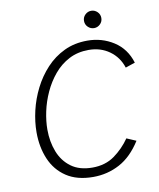

<svg xmlns="http://www.w3.org/2000/svg" viewBox="-91 -899 814 982"><g transform="rotate(-10 316.0 -407.5)"><path d="M314 12Q230 12 175 -24.5Q120 -61 93.5 -123.5Q67 -186 67 -263Q67 -317 80.5 -375Q94 -433 121.5 -487.5Q149 -542 189.5 -585.5Q230 -629 283.5 -654.5Q337 -680 404 -680Q479 -680 540 -641Q601 -602 624 -527L574 -510Q556 -566 510 -599Q464 -632 402 -632Q345 -632 300 -608.5Q255 -585 222 -545.5Q189 -506 167 -458Q145 -410 134.5 -360.5Q124 -311 124 -267Q124 -204 144.5 -151.5Q165 -99 208 -67.5Q251 -36 318 -36Q385 -36 432.5 -70Q480 -104 514 -153L563 -132Q515 -56 451.5 -22Q388 12 314 12ZM450 -737Q432 -737 418.5 -750Q405 -763 405 -782Q405 -801 418.5 -814Q432 -827 450 -827Q468 -827 481.5 -814Q495 -801 495 -782Q495 -763 481.5 -750Q468 -737 450 -737Z"/></g></svg>

Font: Atkinson Hyperlegible Mono ExtraLight
Style: Italic
Weight: 200
Italic angle: -12°
Monospace: yes
Designer: Elliott Scott, Megan Eiswerth, Linus Boman, Theodore Petrosky, Letters from Sweden
Foundry: Applied Design Works, Letters from Sweden
Version: Version 2.001